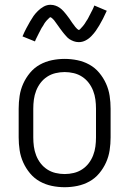

<svg xmlns="http://www.w3.org/2000/svg" viewBox="-20 -774 540 802"><path d="M250 8Q223 8 196.5 2.5Q170 -3 146.5 -16Q123 -29 105.5 -50Q88 -71 77 -95.5Q66 -120 62 -146.5Q58 -173 58 -200V-320Q58 -347 62 -373.5Q66 -400 77 -424.5Q88 -449 105.5 -470Q123 -491 146.5 -504Q170 -517 196.5 -522.5Q223 -528 250 -528Q277 -528 303.5 -522.5Q330 -517 353.5 -504Q377 -491 394.5 -470Q412 -449 423 -424.5Q434 -400 438 -373.5Q442 -347 442 -320V-200Q442 -173 438 -146.5Q434 -120 423 -95.5Q412 -71 394.5 -50Q377 -29 353.5 -16Q330 -3 303.5 2.5Q277 8 250 8ZM250 -47Q269 -47 288 -51.5Q307 -56 323 -66.5Q339 -77 350.5 -92Q362 -107 369 -125Q376 -143 378.5 -162Q381 -181 381 -200V-320Q381 -339 378.5 -358Q376 -377 369 -395Q362 -413 350.5 -428Q339 -443 323 -453.5Q307 -464 288 -468.5Q269 -473 250 -473Q231 -473 212 -468.5Q193 -464 177 -453.5Q161 -443 149.5 -428Q138 -413 131 -395Q124 -377 121.5 -358Q119 -339 119 -320V-200Q119 -181 121.5 -162Q124 -143 131 -125Q138 -107 149.5 -92Q161 -77 177 -66.5Q193 -56 212 -51.5Q231 -47 250 -47ZM309 -598Q303 -598 298 -599Q293 -600 288.5 -601.5Q284 -603 279 -605.5Q274 -608 270 -610.5Q266 -613 262.5 -616.5Q259 -620 255.5 -624Q252 -628 248.5 -632Q245 -636 242 -640Q239 -644 236 -648Q233 -652 230 -656Q227 -660 224 -664.5Q221 -669 217.5 -673.5Q214 -678 211 -682.5Q208 -687 205.5 -690Q203 -693 198 -697.5Q193 -702 192 -702Q188 -702 186 -699.5Q184 -697 181 -694.5Q178 -692 175 -688.5Q172 -685 170.5 -683Q169 -681 167.5 -679Q166 -677 164.5 -674.5Q163 -672 161.5 -669Q160 -666 158 -663.5Q156 -661 154 -657.5Q152 -654 150.5 -651Q149 -648 147 -644Q145 -640 143 -636.5Q141 -633 139 -628.5Q137 -624 134.5 -619.5Q132 -615 130 -610.5Q128 -606 126 -601L74 -622Q82 -641 90 -656Q98 -671 105.5 -684Q113 -697 120 -707Q127 -717 138 -728Q149 -739 162.5 -746.5Q176 -754 191 -754Q197 -754 202 -753Q207 -752 211.5 -750.5Q216 -749 221 -746.5Q226 -744 230 -741Q234 -738 237.5 -735Q241 -732 244.5 -728Q248 -724 251.5 -720Q255 -716 258 -712Q261 -708 264 -704Q267 -700 270 -696Q273 -692 276 -687Q279 -682 282.5 -677.5Q286 -673 289 -669Q292 -665 294.5 -661.5Q297 -658 302 -653.5Q307 -649 308 -649Q312 -649 314 -651.5Q316 -654 319 -657Q322 -660 325 -663.5Q328 -667 329.5 -669Q331 -671 332.5 -673Q334 -675 335.5 -677.5Q337 -680 338.5 -682.5Q340 -685 342 -688Q344 -691 346 -694Q348 -697 349.5 -700.5Q351 -704 353 -707.5Q355 -711 357 -715Q359 -719 361 -723Q363 -727 365.5 -731.5Q368 -736 370 -741Q372 -746 374 -751L426 -729Q418 -711 410 -695.5Q402 -680 394.5 -667.5Q387 -655 380 -645Q373 -635 362 -623.5Q351 -612 337.5 -605Q324 -598 309 -598Z"/></svg>

Font: Iosevka Fixed SS04 Light
Style: Regular
Weight: 300
Monospace: yes
Designer: Belleve Invis
Foundry: Belleve Invis
Version: Version 32.5.0